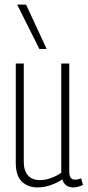

<svg xmlns="http://www.w3.org/2000/svg" viewBox="-20 -810 383 840"><path d="M143 10Q103 10 76 -15Q49 -40 49 -99V-532H84V-102Q84 -64 102 -43Q120 -22 155 -22Q178 -22 203 -31Q228 -40 248 -54V-532H283V-59Q283 -24 308 -24Q322 -24 335 -30L343 -1Q321 10 300 10Q283 10 270 1Q257 -8 253 -25Q228 -9 200 0.5Q172 10 143 10ZM152 -596 55 -790H94L184 -596Z"/></svg>

Font: Georama Condensed ExtraLight
Style: Regular
Weight: 200
Width: 3
Designer: Jean-Baptiste Levee
Foundry: Production Type
Version: Version 1.000